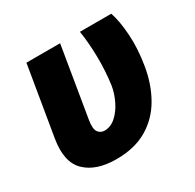

<svg xmlns="http://www.w3.org/2000/svg" viewBox="-127 -682 841 829"><g transform="rotate(-30 294.0 -267.5)"><path d="M100.1 -545.5H268.1L210.6 -198.9Q203.1 -154.8 214.8 -138.7Q226.6 -122.5 246.1 -122.5Q277.3 -122.5 303.1 -145.8Q328.8 -169 346.2 -204.7Q363.6 -240.4 369.3 -277Q378.6 -343.8 377.5 -414.2Q376.4 -484.7 366.8 -545.5H523.1Q538.7 -500.7 543.5 -428.8Q548.3 -356.9 534.8 -277Q521.3 -194.6 484 -129.6Q446.7 -64.6 383.7 -27.3Q320.7 9.9 229.4 9.9Q128.9 9.9 76.7 -40.7Q24.5 -91.3 42.6 -200.3Z"/></g></svg>

Font: Inter UI Extra Bold
Style: Italic
Weight: 800
Italic angle: 9.39999°
Designer: Rasmus Andersson
Foundry: rsms
Version: 3.2;8d6f07862